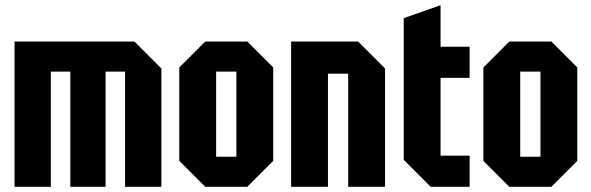

<svg xmlns="http://www.w3.org/2000/svg" viewBox="-20 -720 2278 740"><path d="M36 -560H498L602 -456V0H462V-444H387V0H251V-444H176V0H36Z M671 -100V-460L771 -560H933L1033 -460V-100L933 0H771ZM813 -116H891V-444H813Z M1102 0V-560H1360L1464 -456V0H1322V-436H1244V0Z M1536 -650 1678 -700V-540H1790V-420H1678V-120H1790V0H1640L1536 -104Z M1843 -100V-460L1943 -560H2105L2205 -460V-100L2105 0H1943ZM1985 -116H2063V-444H1985Z"/></svg>

Font: Tektur Condensed SemiBold
Style: Regular
Weight: 600
Width: 3
Designer: Adam Jagosz
Foundry: Adam Jagosz
Version: Version 1.005;gftools[0.9.30]